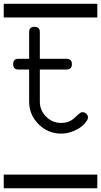

<svg xmlns="http://www.w3.org/2000/svg" viewBox="-20 -714 540 1026"><path d="M0 -620.8V-693.8H500V-620.8ZM0 219.2H500V292.2H0ZM450.2 -85.9Q450.2 -78.4 443.8 -68.6Q423.8 -37.6 384.3 -18.6Q346.2 0 306.6 0Q236.3 0 186 -50.3Q135.7 -100.6 135.7 -171.4V-342.5H78.6Q50.3 -342.5 50.3 -371.1Q50.3 -399.7 78.6 -399.7H135.7V-542.2Q135.7 -570.6 164.6 -570.6Q192.9 -570.6 192.9 -542.2V-399.7H335.4Q364.3 -399.7 364.3 -371.1Q364.3 -342.5 335.4 -342.5H192.9V-171.4Q192.9 -124.3 226.3 -90.7Q259.8 -57.1 306.6 -57.1Q339.4 -57.1 362.8 -72Q374.5 -79.3 395.5 -99.9Q411.1 -114.7 420.4 -114.7Q432.1 -114.7 441.2 -106.1Q450.2 -97.4 450.2 -85.9Z"/></svg>

Font: EnergyBar
Style: Regular
Weight: 400
Italic angle: -10°
Version: 1.0 2000-03-28